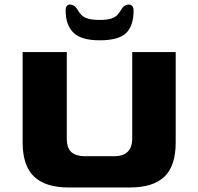

<svg xmlns="http://www.w3.org/2000/svg" viewBox="-20 -818 876 848"><path d="M80 -189V-588H275V-207Q275 -163 296 -145.5Q317 -128 355 -128H484Q564 -128 564 -207V-588H756V-189Q756 -85 706 -37.5Q656 10 554 10H283Q181 10 130.5 -38Q80 -86 80 -189ZM270 -771Q270 -798 290 -798Q297 -798 305 -793.5Q313 -789 318 -782Q330 -762 339.5 -752Q349 -742 368 -736Q387 -730 420 -730Q453 -730 471 -736Q489 -742 497.5 -751Q506 -760 520 -782Q524 -789 532 -793.5Q540 -798 548 -798Q558 -798 564 -791.5Q570 -785 570 -771Q570 -704 537 -672Q504 -640 420 -640Q338 -640 304 -674Q270 -708 270 -771Z"/></svg>

Font: Gold Bold
Style: Regular
Weight: 400
Designer: jaiki
Version: Version 1.000